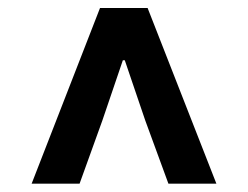

<svg xmlns="http://www.w3.org/2000/svg" viewBox="-20 -762 615 477"><path d="M58.6 -305.7 228.5 -742.2H346.7L517.6 -305.7H398.4L340.8 -462.9L290 -612.3H285.2L234.4 -462.9L177.7 -305.7Z"/></svg>

Font: Bpmf GenYo Gothic B
Style: B
Weight: 700
Foundry: But Ko
Version: Version 1.320